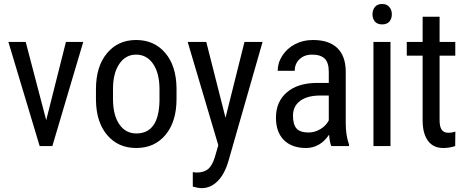

<svg xmlns="http://www.w3.org/2000/svg" viewBox="-20 -741 2368 974"><path d="M214.4 -131.3 110.4 -528.3H22.5L181.2 0H245.6L402.3 -528.3H314.5Z M466.8 -288.6V-231C468.1 -157.1 487.2 -98.5 524.2 -55.2C561.1 -11.9 610.2 9.8 671.4 9.8C733.2 9.8 782.7 -12.5 819.8 -57.1C856.9 -101.7 875.5 -162.3 875.5 -238.8V-294.4C874.5 -369.6 855.4 -429 818.1 -472.7C780.8 -516.3 731.6 -538.1 670.4 -538.1C609.2 -538.1 560 -515.7 522.7 -470.9C485.4 -426.2 466.8 -365.4 466.8 -288.6ZM553.2 -238.8V-289.1C553.2 -342.8 563.9 -385.3 585.2 -416.7C606.5 -448.2 634.9 -463.9 670.4 -463.9C706.5 -463.9 735.4 -448.2 756.8 -416.7C778.3 -385.3 789.1 -342.6 789.1 -288.6V-229C786.8 -119 747.6 -64 671.4 -64C635.3 -64 606.5 -79.5 585.2 -110.6C563.9 -141.7 553.2 -184.4 553.2 -238.8Z M1124 -143.6 1026.4 -528.3H932.1L1087.4 -4.4L1070.3 54.7C1061.5 84 1050 104.6 1035.9 116.5C1021.7 128.3 1002.1 134.3 977.1 134.3L958 132.3V205.6C976.2 210.8 991.2 213.4 1002.9 213.4C1033.2 213.4 1060.2 201.6 1084 178C1107.7 154.4 1126.1 120 1139.2 74.7L1312 -528.3H1220.2Z M1660.6 0H1750.5V-7.8C1739.7 -37.8 1734.2 -73.1 1733.9 -113.8V-380.4C1733.2 -431.8 1718.8 -470.9 1690.7 -497.8C1662.5 -524.7 1621.4 -538.1 1567.4 -538.1C1534.2 -538.1 1504.1 -531.1 1477.1 -517.1C1450 -503.1 1428.5 -483.8 1412.6 -459.2C1396.6 -434.7 1388.7 -408.9 1388.7 -381.8H1475.1C1475.1 -405.6 1483.2 -425.2 1499.5 -440.7C1515.8 -456.1 1536.9 -463.9 1563 -463.9C1591.6 -463.9 1613 -457.2 1627 -443.8C1641 -430.5 1647.9 -408 1647.9 -376.5V-320.3H1584.5C1521 -319.7 1471 -303.5 1434.6 -272C1398.1 -240.4 1379.9 -197.8 1379.9 -144C1379.9 -95.2 1393.3 -57.4 1420.2 -30.5C1447 -3.7 1484.4 9.8 1532.2 9.8C1579.8 9.8 1618.8 -12.7 1649.4 -57.6C1651.7 -30.6 1655.4 -11.4 1660.6 0ZM1545.4 -68.8C1516.8 -68.8 1496.4 -75.6 1484.4 -89.1C1472.3 -102.6 1466.3 -124.3 1466.3 -154.3C1466.3 -186.2 1478.2 -211 1502 -228.8C1525.7 -246.5 1558.1 -255.7 1599.1 -256.3H1647.9V-130.4C1639.2 -112.8 1625.2 -98.1 1606 -86.4C1586.8 -74.7 1566.6 -68.8 1545.4 -68.8Z M1960.9 0V-528.3H1874.5V0ZM1967.8 -668.5C1967.8 -682.8 1963.6 -695.1 1955.3 -705.3C1947 -715.6 1934.7 -720.7 1918.5 -720.7C1902.2 -720.7 1890 -715.7 1881.8 -705.6C1873.7 -695.5 1869.6 -683.1 1869.6 -668.5C1869.6 -653.8 1873.7 -641.6 1881.8 -631.8C1890 -622.1 1902.2 -617.2 1918.5 -617.2C1935.1 -617.2 1947.4 -622.1 1955.6 -631.8C1963.7 -641.6 1967.8 -653.8 1967.8 -668.5Z M2210 -656.2H2124V-528.3H2043.5V-458.5H2124V-130.4C2124 -85.8 2133 -51.3 2150.9 -26.9C2168.8 -2.4 2194.8 9.8 2229 9.8C2249.5 9.8 2269.5 6.5 2289.1 0L2290 -73.2C2278.3 -69.3 2266.8 -67.4 2255.4 -67.4C2238.8 -67.4 2227.1 -72.8 2220.2 -83.5C2213.4 -94.2 2210 -110 2210 -130.9V-458.5H2289.6V-528.3H2210Z"/></svg>

Font: Roboto Condensed
Style: Regular
Weight: 400
Designer: Google
Version: Version 2.134; 2016